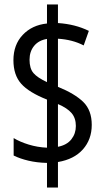

<svg xmlns="http://www.w3.org/2000/svg" viewBox="-20 -780 469 858"><path d="M190 -52Q145 -53 107 -62Q69 -71 41 -85V-163Q69 -146 108 -134Q147 -122 190 -120V-335Q109 -367 74.5 -406Q40 -445 40 -511Q40 -580 81.5 -624Q123 -668 190 -675V-760H239V-677Q316 -672 377 -642L354 -577Q304 -603 239 -607V-392Q315 -361 352.5 -324Q390 -287 390 -222Q390 -157 350.5 -112.5Q311 -68 239 -56V58H190ZM190 -606Q153 -600 132.5 -575Q112 -550 112 -513Q112 -474 129.5 -453.5Q147 -433 190 -413ZM239 -124Q279 -132 299 -157.5Q319 -183 319 -217Q319 -252 300 -274.5Q281 -297 239 -315Z"/></svg>

Font: Noto Sans Sinhala UI ExtraCondensed
Style: Regular
Weight: 400
Width: 2
Designer: Jelle Bosma - Monotype Design Team
Foundry: Monotype Imaging Inc.
Version: Version 2.006; ttfautohint (v1.8.4.7-5d5b)